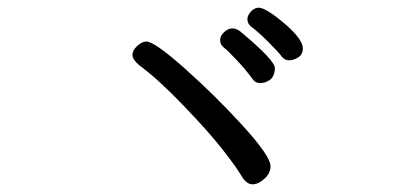

<svg xmlns="http://www.w3.org/2000/svg" viewBox="-20 -647 1040 499"><path d="M636.2 -168Q620.1 -168 607.2 -190.4Q594.2 -212.9 557.6 -259.5Q521 -306.2 455.1 -374.5Q389.2 -442.9 342.3 -477.1Q324.2 -492.2 324.2 -504.2Q324.2 -516.1 336.7 -527.6Q349.1 -539.1 360.4 -539.1Q381.3 -539.1 459.7 -469.5Q538.1 -399.9 610.6 -320.6Q683.1 -241.2 683.1 -214.8Q683.1 -196.8 667.2 -182.4Q651.4 -168 636.2 -168ZM655.3 -431.2Q643.1 -431.2 636.2 -441.9Q617.2 -467.8 594.2 -491.9Q571.3 -516.1 561.8 -523.4Q552.2 -530.8 552.2 -543Q552.2 -554.2 562.7 -563.7Q573.2 -573.2 584 -573.2Q594.2 -573.2 605 -564.9Q694.3 -490.2 694.3 -470.2Q694.3 -449.2 681.2 -439Q677.2 -437 671.6 -434.1Q666 -431.2 655.3 -431.2ZM731.4 -490.2Q719.2 -490.2 711.7 -500.7Q704.1 -511.2 677.2 -538.1Q650.4 -564.9 632.3 -578.1Q623 -585.9 623 -597.2Q623 -606.9 632.1 -616.9Q641.1 -627 652.3 -627Q672.4 -627 727.1 -579.1Q767.1 -543 767.1 -521Q767.1 -504.9 754.6 -497.6Q742.2 -490.2 731.4 -490.2Z"/></svg>

Font: LXGW WenKai GB Screen
Style: Regular
Weight: 400
Designer: LXGW / Fontworks Inc.
Foundry: LXGW / Fontworks Inc.
Version: Version 1.321;February 19, 2024;FontCreator 14.0.0.2901 64-b